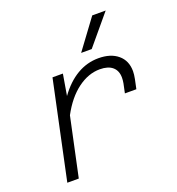

<svg xmlns="http://www.w3.org/2000/svg" viewBox="-139 -893 929 1007"><g transform="rotate(-20 325.0 -390.0)"><path d="M523 -420Q523 -459 498.5 -480Q474 -501 428 -501Q364 -501 304 -456.5Q244 -412 199 -328L129 0H65L181 -546H239L219 -428Q265 -492 321 -525Q377 -558 441 -558Q509 -558 549 -524.5Q589 -491 589 -432Q589 -414 584 -389L573 -337H509L520 -389Q523 -406 523 -420ZM488 -780H563L425 -615H366Z"/></g></svg>

Font: Azeret Mono Light
Style: Italic
Weight: 300
Italic angle: -12°
Designer: Martin Vácha
Foundry: Displaay
Version: Version 1.000; Glyphs 3.0.3, build 3074